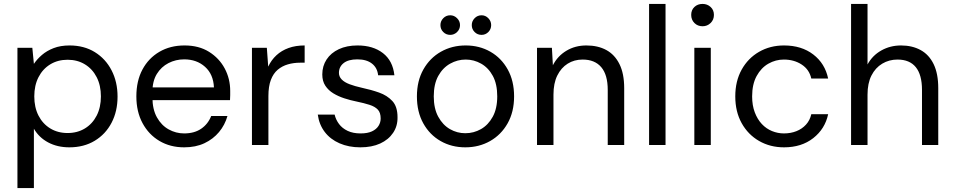

<svg xmlns="http://www.w3.org/2000/svg" viewBox="-20 -740 4867 980"><path d="M69 220V-496H145L153 -414Q169 -438 194 -459.5Q219 -481 254 -494.5Q289 -508 335 -508Q409 -508 464 -474Q519 -440 549.5 -381Q580 -322 580 -247Q580 -172 549.5 -113.5Q519 -55 463.5 -21.5Q408 12 334 12Q273 12 226 -13Q179 -38 153 -83V220ZM325 -61Q375 -61 413.5 -84.5Q452 -108 473.5 -150Q495 -192 495 -248Q495 -304 473.5 -346Q452 -388 413.5 -411.5Q375 -435 325 -435Q275 -435 236.5 -411.5Q198 -388 176.5 -346Q155 -304 155 -248Q155 -192 176.5 -150Q198 -108 236.5 -84.5Q275 -61 325 -61Z M920 12Q849 12 794 -20.5Q739 -53 707.5 -111.5Q676 -170 676 -248Q676 -327 707 -385Q738 -443 793.5 -475.5Q849 -508 922 -508Q995 -508 1047 -475.5Q1099 -443 1127 -390.5Q1155 -338 1155 -276Q1155 -266 1155 -254.5Q1155 -243 1154 -229H739V-294H1072Q1069 -361 1026.5 -399Q984 -437 920 -437Q877 -437 840 -418Q803 -399 780.5 -362.5Q758 -326 758 -271V-243Q758 -182 781 -141Q804 -100 841 -79.5Q878 -59 920 -59Q972 -59 1007 -83Q1042 -107 1058 -148H1141Q1128 -102 1098 -66Q1068 -30 1023.5 -9Q979 12 920 12Z M1266 0V-496H1342L1349 -400Q1365 -434 1391 -458Q1417 -482 1453 -495Q1489 -508 1535 -508V-420H1512Q1479 -420 1449.5 -411.5Q1420 -403 1397.5 -384Q1375 -365 1362.5 -332Q1350 -299 1350 -250V0Z M1819 12Q1760 12 1713 -8.5Q1666 -29 1637.5 -66.5Q1609 -104 1602 -155H1688Q1694 -129 1710.5 -107Q1727 -85 1754.5 -72Q1782 -59 1820 -59Q1856 -59 1878.5 -69.5Q1901 -80 1912 -97.5Q1923 -115 1923 -135Q1923 -165 1908.5 -180.5Q1894 -196 1866 -205Q1838 -214 1799 -222Q1769 -228 1738 -238Q1707 -248 1681.5 -263.5Q1656 -279 1640.5 -302.5Q1625 -326 1625 -360Q1625 -403 1647 -436.5Q1669 -470 1709.5 -489Q1750 -508 1805 -508Q1884 -508 1934.5 -469Q1985 -430 1993 -356H1910Q1906 -394 1878.5 -415.5Q1851 -437 1804 -437Q1758 -437 1734 -418Q1710 -399 1710 -368Q1710 -349 1724 -334.5Q1738 -320 1764.5 -310Q1791 -300 1827 -292Q1874 -282 1915 -267.5Q1956 -253 1982.5 -224.5Q2009 -196 2009 -142Q2010 -97 1986.5 -62Q1963 -27 1920.5 -7.5Q1878 12 1819 12Z M2355 12Q2285 12 2229 -20Q2173 -52 2140.5 -110.5Q2108 -169 2108 -248Q2108 -327 2141 -385.5Q2174 -444 2230.5 -476Q2287 -508 2357 -508Q2427 -508 2483 -476Q2539 -444 2571.5 -385.5Q2604 -327 2604 -248Q2604 -169 2571 -110.5Q2538 -52 2481.5 -20Q2425 12 2355 12ZM2355 -60Q2398 -60 2435 -81Q2472 -102 2495 -144Q2518 -186 2518 -248Q2518 -311 2495.5 -352.5Q2473 -394 2436 -415Q2399 -436 2357 -436Q2315 -436 2277.5 -415Q2240 -394 2217 -352.5Q2194 -311 2194 -248Q2194 -186 2217 -144Q2240 -102 2276.5 -81Q2313 -60 2355 -60ZM2278 -562Q2257 -562 2242.5 -576.5Q2228 -591 2228 -612Q2228 -632 2242.5 -647Q2257 -662 2278 -662Q2298 -662 2313 -647Q2328 -632 2328 -612Q2328 -591 2313 -576.5Q2298 -562 2278 -562ZM2438 -562Q2417 -562 2402.5 -576.5Q2388 -591 2388 -612Q2388 -632 2402.5 -647Q2417 -662 2438 -662Q2458 -662 2472.5 -647Q2487 -632 2487 -612Q2487 -591 2472.5 -576.5Q2458 -562 2438 -562Z M2721 0V-496H2797L2802 -407Q2826 -454 2871 -481Q2916 -508 2973 -508Q3032 -508 3075 -484.5Q3118 -461 3142 -412.5Q3166 -364 3166 -290V0H3082V-281Q3082 -358 3049 -397Q3016 -436 2954 -436Q2911 -436 2877.5 -415Q2844 -394 2824.5 -354.5Q2805 -315 2805 -257V0Z M3293 0V-720H3377V0Z M3524 0V-496H3608V0ZM3566 -606Q3541 -606 3524.5 -622.5Q3508 -639 3508 -664Q3508 -689 3524.5 -704.5Q3541 -720 3566 -720Q3590 -720 3607 -704.5Q3624 -689 3624 -664Q3624 -639 3607 -622.5Q3590 -606 3566 -606Z M3982 12Q3911 12 3854.5 -20.5Q3798 -53 3765.5 -111.5Q3733 -170 3733 -248Q3733 -326 3765.5 -384.5Q3798 -443 3854.5 -475.5Q3911 -508 3982 -508Q4071 -508 4131 -462Q4191 -416 4207 -339H4121Q4111 -385 4072 -410.5Q4033 -436 3981 -436Q3939 -436 3902 -415Q3865 -394 3842 -352Q3819 -310 3819 -248Q3819 -202 3832.5 -166.5Q3846 -131 3868.5 -107Q3891 -83 3920.5 -71Q3950 -59 3981 -59Q4016 -59 4045 -70.5Q4074 -82 4094 -104Q4114 -126 4121 -157H4207Q4191 -82 4131 -35Q4071 12 3982 12Z M4324 0V-720H4408V-411Q4433 -457 4478.5 -482.5Q4524 -508 4579 -508Q4636 -508 4679 -484.5Q4722 -461 4745.5 -412.5Q4769 -364 4769 -290V0H4686V-281Q4686 -358 4654.5 -397Q4623 -436 4561 -436Q4518 -436 4483 -415Q4448 -394 4428 -354.5Q4408 -315 4408 -257V0Z"/></svg>

Font: DM Sans 24pt
Style: Regular
Weight: 400
Designer: Colophon Foundry, Jonny Pinhorn
Foundry: Colophon Foundry
Version: Version 4.004;gftools[0.9.30]